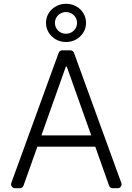

<svg xmlns="http://www.w3.org/2000/svg" viewBox="-20 -993 696 1013"><path d="M38.4 -20.6Q38.4 -23.1 39.8 -28.1L289.4 -714.1Q291.5 -720.2 296.9 -723.9Q302.2 -727.6 308.9 -727.6H350.9Q357.2 -727.6 362.7 -723.9Q368.3 -720.2 370.4 -714.1L620 -28.1Q621.4 -23.1 621.4 -21Q621.4 -12.4 615.4 -6.2Q609.4 0 600.5 0H574.9Q568.5 0 563 -3.9Q557.5 -7.8 555.4 -13.8L482.6 -219.1H177.2L104 -13.8Q101.9 -7.8 96.6 -3.9Q91.3 0 84.5 0H59.3Q50.4 0 44.4 -6Q38.4 -12.1 38.4 -20.6ZM461.3 -278.8 332.4 -641.3H327.4L198.5 -278.8ZM236.9 -923.3Q251.1 -946.4 275.4 -959.7Q299.7 -973 328.1 -973Q357.6 -973 381.7 -959.7Q405.9 -946.4 419.9 -923.3Q433.9 -900.2 433.9 -872.2Q433.9 -844.1 419.7 -821.4Q405.2 -797.9 381.2 -784.6Q357.2 -771.3 328.1 -771.3Q299.4 -771.3 275.2 -784.8Q250.7 -798.7 236.7 -821.7Q222.7 -844.8 222.7 -872.2Q222.7 -900.6 236.9 -923.3ZM328.1 -815Q344.1 -815 357.4 -822.6Q370.7 -830.3 378.6 -843.4Q386.4 -856.5 386.4 -872.2Q386.4 -888.1 378.6 -901.1Q370.7 -914.1 357.4 -921.7Q344.1 -929.3 328.1 -929.3Q312.1 -929.3 298.8 -921.7Q285.5 -914.1 277.7 -900.9Q269.9 -887.8 269.9 -872.2Q269.9 -856.2 277.7 -843.2Q285.5 -830.3 298.8 -822.6Q312.1 -815 328.1 -815Z"/></svg>

Font: DeltaSans Light
Style: Regular
Weight: 300
Designer: Rasmus Andersson
Foundry: rsms
Version: Version 3.012